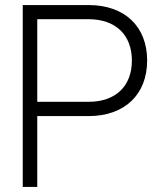

<svg xmlns="http://www.w3.org/2000/svg" viewBox="-20 -740 632 760"><path d="M127.5 0V-280.5H330.5C474 -280.5 562.5 -366.5 562.5 -500.5C562.5 -634.5 474.5 -720 330.5 -720H70V0ZM127.5 -664H330.5C437.5 -664 502 -602 502 -500.5C502 -398.5 437.5 -337 330.5 -337H127.5Z"/></svg>

Font: Vela Sans Light
Style: Regular
Weight: 300
Designer: Principal design: Mikhail Sharanda - project Manrope.
Design modification: Ravid Balaliev
Foundry: Mikhail Sharanda
Version: Version 1.001